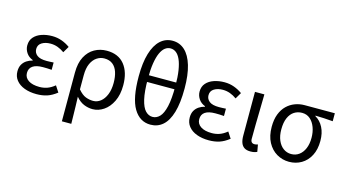

<svg xmlns="http://www.w3.org/2000/svg" viewBox="-103 -1214 3277 1819"><g transform="rotate(15 1536.0 -304.5)"><path d="M280.9 13.4Q214 13.4 162 -6.1Q110 -25.6 80.8 -62.4Q51.6 -99.1 51.6 -149.6Q51.6 -188.8 66.7 -215.9Q81.9 -243 107.6 -260Q133.3 -277 164.2 -284.4V-289.4Q122.5 -305.2 100.4 -338.7Q78.2 -372.2 78.2 -410.5Q78.2 -460.1 106.8 -492.5Q135.4 -524.8 182.5 -540.8Q229.5 -556.8 285.4 -556.8Q334.6 -556.8 378.9 -540.9Q423.3 -524.9 460.8 -497.6L424.5 -436Q392.8 -458.9 359.2 -471.2Q325.6 -483.6 288.1 -483.6Q237.9 -483.6 203.3 -462.4Q168.7 -441.2 168.7 -399.5Q168.7 -362.5 198.4 -339Q228 -315.5 293.3 -315.5Q309.5 -315.5 325.7 -316.3Q341.9 -317.2 361.5 -318.2V-246.5Q337.7 -248.5 317.4 -249.1Q297.1 -249.7 276.5 -249.7Q209.9 -249.7 176.3 -226.5Q142.6 -203.3 142.6 -157.8Q142.6 -112.1 182 -86Q221.4 -59.8 290.4 -59.8Q329.7 -59.8 365.5 -72.1Q401.3 -84.5 439 -115.2L478.5 -54.4Q429.6 -16.3 383.6 -1.4Q337.6 13.4 280.9 13.4Z M581.1 199.6V-277.9Q581.1 -372.3 613.8 -434Q646.4 -495.7 700.8 -526.2Q755.2 -556.8 820.8 -556.8Q934.8 -556.8 994.7 -482.3Q1054.6 -407.8 1054.6 -280Q1054.6 -187.5 1022.4 -121.5Q990.3 -55.6 939 -21.1Q887.7 13.4 830.8 13.4Q787.3 13.4 745.6 -3.8Q703.9 -20.9 667 -64.5Q668.8 -15.4 669.9 26.3Q671 68 671.7 109.6Q672.5 151.2 673.3 199.6ZM815.6 -63.7Q855.7 -63.7 888.6 -89.4Q921.6 -115.2 941.3 -163.6Q961 -212 961 -278.8Q961 -339.2 946 -384.5Q930.9 -429.8 899.1 -454.9Q867.3 -480.1 816.8 -480.1Q777.4 -480.1 743.5 -457.4Q709.5 -434.8 688.8 -389.7Q668.2 -344.6 668.2 -275.4V-136.8Q706.6 -91.3 743.1 -77.5Q779.7 -63.7 815.6 -63.7Z M1398.6 13.4Q1293.4 13.4 1233.6 -86.5Q1173.8 -186.5 1173.8 -401.2Q1173.8 -534.5 1201 -625.3Q1228.2 -716.1 1278.7 -762.7Q1329.1 -809.3 1398.6 -809.3Q1468.5 -809.3 1518.9 -762.7Q1569.4 -716.1 1596.6 -625.1Q1623.8 -534.1 1623.8 -401.2Q1623.8 -257.9 1596.6 -166.3Q1569.4 -74.7 1518.9 -30.7Q1468.5 13.4 1398.6 13.4ZM1398.6 -62.9Q1438 -62.9 1468.6 -94.7Q1499.1 -126.4 1516.3 -200.4Q1533.5 -274.3 1533.5 -401.2Q1533.5 -490 1523.5 -553.4Q1513.4 -616.8 1495.4 -656.9Q1477.4 -697 1452.7 -715.7Q1428 -734.4 1398.6 -734.4Q1369.2 -734.4 1344.7 -715.7Q1320.2 -697 1301.9 -656.9Q1283.6 -616.8 1273.5 -553.4Q1263.5 -490 1263.5 -401.2Q1263.5 -274.3 1281 -200.4Q1298.4 -126.4 1329 -94.7Q1359.6 -62.9 1398.6 -62.9ZM1223.7 -369.6V-435.4H1573.3V-369.6Z M1970.9 13.4Q1904 13.4 1852 -6.1Q1800 -25.6 1770.8 -62.4Q1741.6 -99.1 1741.6 -149.6Q1741.6 -188.8 1756.7 -215.9Q1771.9 -243 1797.6 -260Q1823.3 -277 1854.2 -284.4V-289.4Q1812.5 -305.2 1790.4 -338.7Q1768.2 -372.2 1768.2 -410.5Q1768.2 -460.1 1796.8 -492.5Q1825.4 -524.8 1872.5 -540.8Q1919.5 -556.8 1975.4 -556.8Q2024.6 -556.8 2068.9 -540.9Q2113.3 -524.9 2150.8 -497.6L2114.5 -436Q2082.8 -458.9 2049.2 -471.2Q2015.6 -483.6 1978.1 -483.6Q1927.9 -483.6 1893.3 -462.4Q1858.7 -441.2 1858.7 -399.5Q1858.7 -362.5 1888.4 -339Q1918 -315.5 1983.3 -315.5Q1999.5 -315.5 2015.7 -316.3Q2031.9 -317.2 2051.5 -318.2V-246.5Q2027.7 -248.5 2007.4 -249.1Q1987.1 -249.7 1966.5 -249.7Q1899.9 -249.7 1866.3 -226.5Q1832.6 -203.3 1832.6 -157.8Q1832.6 -112.1 1872 -86Q1911.4 -59.8 1980.4 -59.8Q2019.7 -59.8 2055.5 -72.1Q2091.3 -84.5 2129 -115.2L2168.5 -54.4Q2119.6 -16.3 2073.6 -1.4Q2027.6 13.4 1970.9 13.4Z M2379.3 13.4Q2341.9 13.4 2319.5 -1.2Q2297 -15.9 2286.6 -44.1Q2276.1 -72.3 2276.1 -112.4V-543.4H2368.3Q2367.5 -469.8 2365.5 -393.9Q2363.6 -318 2362.5 -244.8Q2361.4 -171.5 2361.4 -105.8Q2361.4 -83.3 2371.6 -73.1Q2381.7 -62.9 2399.4 -62.9Q2407 -62.9 2414.9 -64.4Q2422.8 -65.9 2432 -69.3L2444.4 0.1Q2432.8 5.7 2417.7 9.5Q2402.6 13.4 2379.3 13.4Z M2757.5 13.4Q2692.3 13.4 2636.9 -18.9Q2581.5 -51.2 2548 -113.6Q2514.6 -176.1 2514.6 -265.2Q2514.6 -337.4 2534.8 -389.7Q2555.1 -442.1 2590 -476Q2625 -509.8 2669.5 -526.6Q2714 -543.4 2762.5 -543.4H3059.4V-465.1Q3013.4 -468.9 2973.2 -471.3Q2933 -473.8 2887.8 -474.2V-469.8Q2937.9 -441.5 2966.4 -386.2Q2994.9 -330.9 2994.9 -253.9Q2994.9 -169.8 2963.5 -109.9Q2932.2 -50 2878.2 -18.3Q2824.2 13.4 2757.5 13.4ZM2758.3 -62.9Q2802 -62.9 2835.3 -87.1Q2868.6 -111.4 2887.5 -155.8Q2906.4 -200.2 2906.4 -261.3Q2906.4 -316.3 2889.2 -363.1Q2872 -409.8 2839.3 -438.5Q2806.6 -467.1 2759.5 -467.1Q2716.9 -467.1 2682.7 -445.3Q2648.4 -423.4 2628.6 -378.4Q2608.8 -333.4 2608.8 -265.2Q2608.8 -202.9 2628.3 -157.5Q2647.8 -112.2 2681.8 -87.5Q2715.7 -62.9 2758.3 -62.9Z"/></g></svg>

Font: Noto Sans TC Thin
Style: Regular
Weight: 100
Designer: Ryoko NISHIZUKA 西塚涼子 (kana, bopomofo & ideographs); Paul D. Hunt (Latin, Greek & Cyrillic); Sandoll Communications 산돌커뮤니
Foundry: Adobe
Version: Version 2.004-H2;hotconv 1.0.118;makeotfexe 2.5.65603